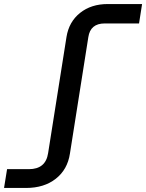

<svg xmlns="http://www.w3.org/2000/svg" viewBox="-71 -750 723 950"><path d="M-51 180 -36 87H72Q155 87 167 8L258 -567Q270 -642 325 -686Q380 -730 462 -730H632L617 -634H447Q376 -634 366 -566L275 10Q263 89 205 134.5Q147 180 58 180Z"/></svg>

Font: JetBrains Mono NL SemiBold
Style: Italic
Weight: 600
Italic angle: -9°
Monospace: yes
Designer: Philipp Nurullin, Konstantin Bulenkov
Foundry: JetBrains
Version: Version 2.305; ttfautohint (v1.8.4.7-5d5b)